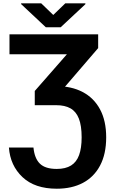

<svg xmlns="http://www.w3.org/2000/svg" viewBox="-20 -916 694 1146"><path d="M33.2 -35.6H179.7Q186 29.8 218.3 61Q250.5 92.3 318.8 92.3Q371.1 92.3 404.1 71.8Q437 51.3 452.1 9.5Q467.3 -32.2 467.3 -96.2Q467.3 -166 450.7 -208.3Q434.1 -250.5 400.6 -269.3Q367.2 -288.1 316.4 -288.1H217.3V-401.9H316.4Q406.3 -401.9 473.1 -366.9Q540 -332 576.9 -263.7Q613.8 -195.3 613.8 -96.2Q613.8 2.9 577.6 71.5Q541.5 140.1 475.3 175.3Q409.2 210.4 318.8 210.4Q188 210.4 114.5 141.4Q41 72.3 33.2 -35.6ZM565.9 -628.9 273 -288.1H187.5V-373L483.4 -710.9H565.9ZM516.1 -710.9V-592.3H36.6V-710.9ZM226.1 -896 297.9 -826.7 369.6 -896H489.7V-891.1L342.3 -753.4H253.4L106 -891.6V-896Z"/></svg>

Font: RobotoDEMO
Style: Regular
Weight: 400
Designer: Christian Robertson
Foundry: Google
Version: Version 2.136